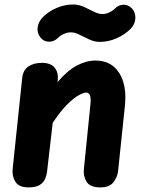

<svg xmlns="http://www.w3.org/2000/svg" viewBox="-20 -814 639 834"><path d="M103.5 0Q62.5 0 47 -24.2Q31.5 -48.5 35 -80.5L76.5 -476Q80 -509 103 -525Q126 -541 162.5 -541Q199.5 -541 216.8 -520.8Q234 -500.5 231 -468L230 -457.5Q271.5 -506.5 312.8 -528.8Q354 -551 395 -551Q463.5 -551 497.8 -497Q532 -443 522.5 -353.5L493 -71.5Q490.5 -46 473.2 -23Q456 0 416 0Q371.5 0 356.2 -24.2Q341 -48.5 344.5 -80.5L373 -363Q375.5 -386.5 371 -399.2Q366.5 -412 353.5 -412Q344 -412 323.2 -401Q302.5 -390 273.5 -361.8Q244.5 -333.5 209 -280.5L184.5 -69Q183 -53.5 176.2 -37.5Q169.5 -21.5 152.8 -10.8Q136 0 103.5 0ZM157.5 -649Q141 -667.5 143.2 -692.2Q145.5 -717 164 -737.5Q189.5 -764 225.2 -779.2Q261 -794.5 297 -794.5Q322 -794.5 344.5 -784.2Q367 -774 387.2 -763.5Q407.5 -753 424.5 -753Q439 -753 453 -759.2Q467 -765.5 477.5 -775Q493.5 -792.5 515 -793.5Q536.5 -794.5 553 -777.5Q569.5 -759 568 -734Q566.5 -709 548 -689.5Q522 -663 486 -647.5Q450 -632 414 -632Q390.5 -632 368 -642.5Q345.5 -653 325.2 -663.2Q305 -673.5 288 -673.5Q273.5 -673.5 258.8 -667.2Q244 -661 233 -650.5Q216 -633 194 -632.8Q172 -632.5 157.5 -649Z"/></svg>

Font: Edu SA Hand
Style: Bold
Weight: 700
Designer: Tina and Corey Anderson, Eben Sorkin, Mirko Velimirovic
Foundry: Google for Education
Version: Version 2.000